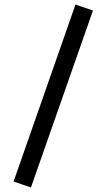

<svg xmlns="http://www.w3.org/2000/svg" viewBox="-20 -807 464 836"><path d="M114.7 9.3 39.1 -16.6 308.6 -787.1 384.8 -761.2Z"/></svg>

Font: Voltaire
Style: Regular
Weight: 400
Designer: Yvonne Schüttler, Eben Sorkin, Emma Marichal
Foundry: Sorkin Type Co.
Version: Version 1.010; ttfautohint (v1.8.4.7-5d5b)